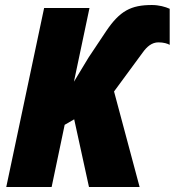

<svg xmlns="http://www.w3.org/2000/svg" viewBox="-20 -746 697 766"><path d="M5 0H186L238 -248L276 -270L335 0H537L435 -381L549 -536C566 -560 586 -577 612 -577C633 -577 649 -572 657 -567V-711C639 -719 614 -726 586 -726C503 -726 458 -703 403 -621L333 -516L275 -420L337 -714H156Z"/></svg>

Font: Noto Sans UI SemiCondensed Black
Style: Italic
Weight: 900
Width: 4
Italic angle: -372°
Designer: Monotype Design Team
Foundry: Monotype Imaging Inc.
Version: Version 1.901